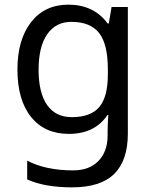

<svg xmlns="http://www.w3.org/2000/svg" viewBox="-20 -566 655 826"><path d="M275 -546Q328 -546 370.5 -526Q413 -506 443 -465H448L460 -536H530V9Q530 124 471.5 182Q413 240 290 240Q172 240 97 206V125Q176 167 295 167Q364 167 403.5 126.5Q443 86 443 16V-5Q443 -17 444 -39.5Q445 -62 446 -71H442Q388 10 276 10Q172 10 113.5 -63Q55 -136 55 -267Q55 -395 113.5 -470.5Q172 -546 275 -546ZM287 -472Q220 -472 183 -418.5Q146 -365 146 -266Q146 -167 182.5 -114.5Q219 -62 289 -62Q370 -62 407 -105.5Q444 -149 444 -246V-267Q444 -377 406 -424.5Q368 -472 287 -472Z"/></svg>

Font: Noto Sans Old Turkic
Style: Regular
Weight: 400
Designer: Monotype Design Team
Foundry: Monotype Imaging Inc.
Version: Version 2.003; ttfautohint (v1.8.4.7-5d5b)